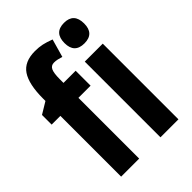

<svg xmlns="http://www.w3.org/2000/svg" viewBox="-219 -873 981 981"><g transform="rotate(-45 271.0 -382.5)"><path d="M289.1 -439H201.2V0H70.8V-439H7.8V-508.8L70.8 -546.9V-564Q70.8 -667.5 103.5 -716.3Q136.2 -765.1 212.9 -765.1Q241.7 -765.1 264.9 -760Q288.1 -754.9 318.8 -743.2L291 -645Q277.3 -649.4 265.1 -652.1Q252.9 -654.8 240.2 -654.8Q219.2 -654.8 210.2 -636.5Q201.2 -618.2 201.2 -573.2V-546.9H289.1ZM419.9 -762.2Q490.7 -762.2 490.7 -687Q490.7 -613.8 419.9 -613.8Q348.6 -613.8 348.6 -687Q348.6 -762.2 419.9 -762.2ZM484.9 -546.9V0H355V-546.9Z"/></g></svg>

Font: Open Sans Condensed
Style: Bold
Weight: 700
Width: 3
Designer: Monotype Design Team
Foundry: Monotype Imaging Inc.
Version: Version 3.003; ttfautohint (v1.8.4)